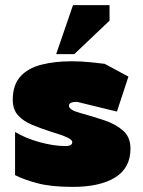

<svg xmlns="http://www.w3.org/2000/svg" viewBox="-20 -722 561 752"><path d="M265 10Q180 10 126 -4.5Q72 -19 39 -36V-205Q81 -180 136 -165Q191 -150 235 -150Q251 -150 257 -154Q263 -158 263 -166Q263 -174 243.5 -183.5Q224 -193 177 -207Q140 -219 106 -233Q72 -247 51 -270Q30 -293 30 -331Q30 -389 59.5 -422Q89 -455 141.5 -468.5Q194 -482 261 -482Q299 -482 337.5 -478Q376 -474 390 -472L483 -422L438 -285L282 -323Q250 -323 250 -308Q250 -291 296 -279Q343 -266 388 -251Q433 -236 462 -210.5Q491 -185 491 -140Q491 -64 431 -27Q371 10 265 10ZM200 -510 266 -702H409V-641L271 -510Z"/></svg>

Font: Rowdies
Style: Bold
Weight: 700
Designer: Jaikishan Patel
Version: Version 1.000; ttfautohint (v1.8.3)